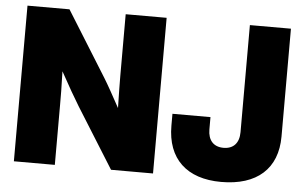

<svg xmlns="http://www.w3.org/2000/svg" viewBox="-51 -806 1419 894"><g transform="rotate(5 658.0 -358.5)"><path d="M42.5 0H233.9V-281.2C233.9 -311 233.9 -369.1 231.4 -437C267.1 -371.6 300.3 -314.5 320.8 -281.2L496.6 0H692.9V-727.5H501.5V-440.4C501.5 -406.7 502.4 -347.2 503.9 -289.1C475.6 -341.3 445.3 -396 428.2 -423.3L238.8 -727.5H42.5ZM1012.2 11.7C1179.2 11.7 1273.9 -72.8 1273.9 -223.6V-727.5H1082V-227.1C1082 -176.3 1055.7 -147.5 1009.3 -147.5C962.9 -147.5 936.5 -176.3 936.5 -227.1V-284.7H758.8V-229C758.8 -74.7 850.6 11.7 1012.2 11.7Z"/></g></svg>

Font: Raveo Display Display ExtraBold
Style: Regular
Weight: 800
Designer: Jakub Foglar, Rasmus Andersson (Inter)
Foundry: Jakubfoglar.com
Version: Version 1.100;Glyphs 3.2.3 (3260)